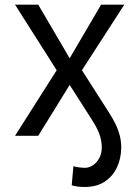

<svg xmlns="http://www.w3.org/2000/svg" viewBox="-20 -565 580 799"><path d="M42.6 0 215.9 -272.7 42.6 -545.5H139.2L269.9 -322.4L400.6 -545.5H497.2L321 -272.7L431.8 -99.4Q448.5 -73.9 460.4 -49.4Q472.3 -24.9 478.7 0.4Q485.1 25.6 484.4 54Q483.3 96.6 466.1 132.8Q448.9 169 415.5 191.1Q382.1 213.1 332.4 213.1Q317.5 213.1 304.9 211.6Q292.3 210.2 278.4 206L285.5 126.4Q291.9 129.6 308.9 131.6Q326 133.5 332.4 133.5Q351.6 133.5 370 120.4Q388.5 107.2 398.1 81.7Q407.7 56.1 400.6 18.5Q398.1 5 393.1 -8.3Q388.1 -21.7 381 -35.2Q373.9 -48.7 365.1 -62.5L269.9 -211.6L139.2 0Z"/></svg>

Font: InterMG
Style: Regular
Weight: 400
Designer: Rasmus Andersson
Foundry: rsms
Version: Version 3.019;December 26, 2023;FontCreator 15.0.0.2955 64-b